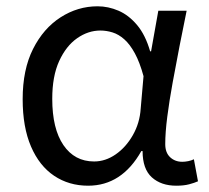

<svg xmlns="http://www.w3.org/2000/svg" viewBox="-20 -577 665 610"><path d="M260 13Q199 13 152 -18.5Q105 -50 78.5 -111.5Q52 -173 52 -262Q52 -356 85 -421.5Q118 -487 172.5 -522Q227 -557 290 -557Q324 -557 356.5 -543Q389 -529 415.5 -497.5Q442 -466 457 -414H460L483 -543H573Q562 -490 550.5 -431Q539 -372 528.5 -314.5Q518 -257 511.5 -206.5Q505 -156 505 -119Q505 -92 520.5 -77.5Q536 -63 559 -63Q568 -63 578 -65Q588 -67 596 -71L609 -1Q598 4 581 8.5Q564 13 540 13Q492 13 462.5 -13.5Q433 -40 433 -97H429Q367 13 260 13ZM279 -64Q315 -64 347.5 -86.5Q380 -109 402 -147.5Q424 -186 427 -232L436 -335Q424 -379 408.5 -407.5Q393 -436 375 -452Q357 -468 337.5 -474Q318 -480 299 -480Q260 -480 225 -455.5Q190 -431 168 -383Q146 -335 146 -263Q146 -168 181.5 -116Q217 -64 279 -64Z"/></svg>

Font: lkorean05
Style: Book
Weight: 400
Designer: Jelle Bosma - Monotype Design Team
Foundry: Monotype Imaging Inc.
Version: Version 2.003